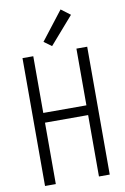

<svg xmlns="http://www.w3.org/2000/svg" viewBox="-104 -1028 707 1087"><g transform="rotate(-10 250.0 -484.5)"><path d="M64 0H126V-353H374V0H436V-735H374V-409H126V-735H64ZM241 -773 377 -929 324 -969 197 -805Z"/></g></svg>

Font: Iosevka SS09 Light
Style: Regular
Weight: 300
Monospace: yes
Designer: Belleve Invis
Foundry: Belleve Invis
Version: Version 5.2.1; ttfautohint (v1.8.3)